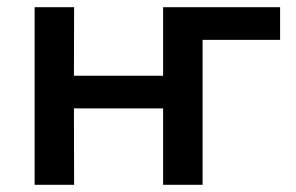

<svg xmlns="http://www.w3.org/2000/svg" viewBox="-20 -515 826 535"><path d="M76.5 0V-495H186.5L186 -304H434.5V-495H760.5V-404H544.5V0H434.5V-213H186L186.5 0Z"/></svg>

Font: Geologica EX
Style: Regular
Weight: 400
Designer: Sindre Bremnes, Frode Helland
Foundry: Monokrom Skriftforlag AS
Version: Version 1.010;gftools[0.9.28]